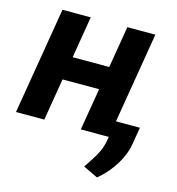

<svg xmlns="http://www.w3.org/2000/svg" viewBox="-113 -642 874 946"><g transform="rotate(15 324.0 -169.0)"><path d="M433.2 -333.2 413.5 -214.6H129.1L148.2 -333.2ZM233.6 -545.9 142.8 0H-1.6L89.3 -545.9ZM563.1 -545.9 472.3 0H329.1L420.3 -545.9ZM608.2 -83.2 594.1 1.4Q588.3 40.2 569.7 78.3Q551.2 116.4 524.5 149.8Q497.9 183.1 467 208L392.4 172.3Q407.1 149.2 422.9 126Q438.7 102.7 451.5 75Q464.3 47.2 469.9 10.9L485.2 -83.2Z"/></g></svg>

Font: Inter Tight
Style: Italic
Weight: 400
Italic angle: -9.39999°
Designer: Rasmus Andersson
Foundry: rsms
Version: Version 3.002